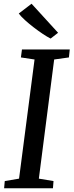

<svg xmlns="http://www.w3.org/2000/svg" viewBox="-20 -1008 394 1028"><path d="M2 0 5.5 -38.5 82 -51.5 165 -689.5 92 -700.5 97.5 -743H353.5L349 -700.5L270 -689.5L188 -51.5L266.5 -38.5L263.5 0ZM251 -801.5Q233 -810.5 209 -826.5Q185 -842.5 160 -861.8Q135 -881 113.8 -900.2Q92.5 -919.5 80.5 -935.5L149 -988L291 -832.5Z"/></svg>

Font: Merriweather 24pt
Style: Italic
Weight: 400
Italic angle: -7.8°
Designer: Eben Sorkin
Foundry: Eben Sorkin
Version: Version 2.101